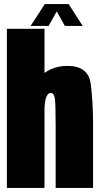

<svg xmlns="http://www.w3.org/2000/svg" viewBox="-20 -927 497 947"><path d="M14 0H199.5V-785H14ZM254.5 0H439V-316.5Q439 -424.5 427.5 -513.2Q416 -602 312.5 -602Q223.5 -602 165.5 -536.5Q107.5 -471 107.5 -371L198.5 -358Q198.5 -415.5 206.2 -442Q214 -468.5 230.5 -468.5Q245.5 -468.5 250 -444.5Q254.5 -420.5 254.5 -312.5ZM131 -799H219.5L260 -870.5L300 -799H388L318.5 -907H201Z"/></svg>

Font: Anybody ExtraCondensed Black
Style: Regular
Weight: 900
Width: 2
Version: Version 1.113;gftools[0.9.25]